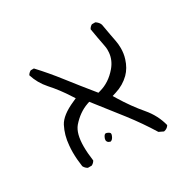

<svg xmlns="http://www.w3.org/2000/svg" viewBox="-116 -504 732 728"><g transform="rotate(-30 250.0 -139.5)"><path d="M209.5 0Q204.1 0 199.2 9.8Q195.8 16.6 195.8 22Q195.8 27.8 200.7 32.7L209.5 36.6Q219.2 35.2 225.1 20.5Q227.1 15.6 227.1 12.2Q227.1 8.8 224.6 6.6Q222.2 4.4 217.5 2.2Q212.9 0 209.5 0ZM102.5 79.6Q112.3 74.7 117.2 65.4Q112.3 30.3 112.3 2.4Q112.3 -54.7 134.3 -81.1Q166 -117.7 206.5 -131.8L215.3 -134.8Q265.1 -71.8 307.9 -16.6Q350.6 38.6 385.3 95.2L404.8 104.5L412.1 102.5Q421.9 98.6 427.2 89.4Q415 41.5 381.8 2.4Q344.7 -41 312 -94.7L303.2 -109.4L319.3 -114.3Q356 -125.5 382.3 -151.4Q403.8 -172.9 414.1 -206.1Q420.9 -227.5 420.9 -251Q420.9 -268.6 417.5 -285.9Q414.1 -303.2 411.6 -316.9Q406.2 -344.2 403.3 -363.8Q400.4 -372.1 394.5 -377.4Q390.6 -381.3 385.7 -384.3H371.1Q361.8 -379.4 357.4 -370.1Q363.3 -334 371.6 -291.5Q374 -279.8 374 -271.7Q374 -263.7 373.5 -258.8Q370.6 -226.6 348.1 -200.2Q314.9 -161.1 271 -149.4L262.7 -147Q213.4 -207.5 175.3 -256.6Q137.2 -305.7 96.7 -349.1H83Q73.7 -344.2 68.8 -335.4Q81.1 -295.9 108.9 -264.6Q141.6 -228.5 169.4 -184.6L177.7 -171.9L163.6 -165.5Q105.5 -140.1 88.4 -107.4Q70.3 -72.3 66.9 -29.8Q65.4 -15.1 65.4 0.5Q65.4 30.3 70.3 63.5Q75.7 74.2 85.9 79.6Z"/></g></svg>

Font: NaikaiFont
Style: ExtraLight
Weight: 200
Version: Version 1.89